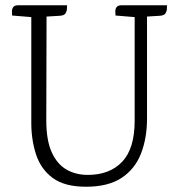

<svg xmlns="http://www.w3.org/2000/svg" viewBox="-20 -695 680 730"><path d="M442 -675H615Q615 -670 614.5 -661Q614 -652 609 -644Q604 -636 587 -635L539 -632V-244Q539 -170 516 -111Q493 -52 442 -18.5Q391 15 307 15Q226 15 181 -18Q136 -51 117.5 -106.5Q99 -162 99 -228V-630L26 -636Q26 -641 25.5 -650.5Q25 -660 30 -667.5Q35 -675 49 -675H235Q235 -670 234.5 -661Q234 -652 229 -644Q224 -636 207 -635L157 -632L156 -237Q156 -162 176.5 -116.5Q197 -71 232.5 -50.5Q268 -30 314 -30Q397 -30 444.5 -80Q492 -130 492 -236V-630L419 -636Q419 -641 418.5 -650.5Q418 -660 423 -667.5Q428 -675 442 -675Z"/></svg>

Font: Karma Variable Light
Style: Regular
Weight: 300
Designer: Joana Correia
Foundry: Indian Type Foundry
Version: Version 3.000